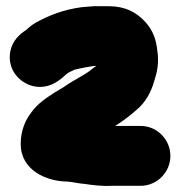

<svg xmlns="http://www.w3.org/2000/svg" viewBox="-20 -815 596 635"><path d="M203.6 -214.5C222.3 -212.9 236.9 -208.5 260 -206.7C286.5 -202.9 315.8 -198.6 351.2 -200.5H445C499.5 -200.5 543.5 -245.4 543.5 -299.5C543.5 -353.5 499.5 -398.5 445 -398.5H373C368.8 -398.5 366.2 -398.5 360.7 -398.3C385.5 -414.2 409.8 -431.9 431.5 -451.6C461.3 -476.1 480.5 -511 491 -550.3C500.4 -579.2 506.4 -609.9 500.2 -647.9C496.8 -682.5 486.5 -714.2 460.7 -742.2C431.6 -774.6 393.7 -794.5 339 -794.5H309.4C298.7 -795.1 287.9 -794.8 275.1 -793.3L251.9 -791.4C251.4 -791.3 250.6 -791.2 250 -791.2C187.9 -782.9 140.6 -763.5 97.8 -739.8C81.4 -730.7 70 -718.2 64.6 -714.5C44.5 -701.7 20.9 -680 14.2 -645.7C2.4 -585.7 44.8 -540 90.9 -529.9C146.7 -517.6 185 -556.5 201.2 -571.2C203.7 -573.5 218.6 -581.1 225.9 -584.3C239.9 -587.8 288.9 -598.4 298.4 -596.9C296 -595 287.6 -589.9 282.3 -585.2C262.1 -567.6 228.8 -553.5 194.1 -529.4C186.7 -523.9 172.7 -516.8 159.5 -508.4C136.1 -492.8 104.9 -473.7 82.7 -442.1C63.2 -416.5 48.5 -382.4 48.5 -339C48.5 -252.3 132.8 -214.9 203.6 -214.5Z"/></svg>

Font: Smoothie
Style: ExBd
Weight: 800
Foundry: Cannot Into Space Fonts
Version: Version 0.8